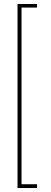

<svg xmlns="http://www.w3.org/2000/svg" viewBox="-20 -826 257 964"><path d="M68 118V-806H166V-788H88V99H166V118Z"/></svg>

Font: DM Sans 28pt Thin
Style: Regular
Weight: 250
Version: Version 4.004;gftools[0.9.30]